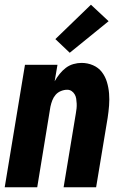

<svg xmlns="http://www.w3.org/2000/svg" viewBox="-20 -795 540 815"><path d="M0 0 86 -520H224L212 -450Q221 -466 233 -481Q245 -496 259.5 -507Q274 -518 291.5 -523Q309 -528 326 -528Q352 -528 375 -518Q398 -508 412.5 -489Q427 -470 434 -446.5Q441 -423 443 -398Q445 -373 443 -347Q441 -321 437 -295L388 0H250L302 -314Q304 -325 305 -335Q306 -345 305.5 -355.5Q305 -366 303.5 -376Q302 -386 297 -394.5Q292 -403 284 -408.5Q276 -414 265 -414Q252 -414 238.5 -408.5Q225 -403 216 -392.5Q207 -382 202 -369Q197 -356 194 -342L138 0ZM276 -571 215 -629 366 -775 441 -705Z"/></svg>

Font: Iosevka Heavy
Style: Italic
Weight: 900
Italic angle: -9°
Monospace: yes
Designer: Belleve Invis
Foundry: Belleve Invis
Version: Version 32.5.0; ttfautohint (v1.8.4)